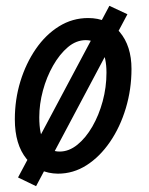

<svg xmlns="http://www.w3.org/2000/svg" viewBox="-20 -587 511 660"><path d="M31 -177Q31 -245 50 -307Q69 -369 103 -418.5Q137 -468 183 -496.5Q229 -525 283 -525Q351 -525 391.5 -477Q432 -429 432 -350Q432 -280 412.5 -215Q393 -150 358 -99Q323 -48 277.5 -19Q232 10 179 10Q112 9 71.5 -40.5Q31 -90 31 -177ZM115 -184Q115 -66 185 -66Q217 -66 246 -89.5Q275 -113 297.5 -152Q320 -191 333 -239Q346 -287 346 -337Q346 -390 328 -419.5Q310 -449 275 -449Q242 -449 213.5 -425Q185 -401 162.5 -361.5Q140 -322 127.5 -275.5Q115 -229 115 -184ZM356 -567 418 -538 104 53 42 23Z"/></svg>

Font: Radio Canada Condensed
Style: Italic
Weight: 400
Width: 3
Italic angle: -12°
Designer: Charles Daoud, Etienne Aubert Bonn, Alexandre Saumier Demers, Jacques Le Bailly
Foundry: Radio-Canada
Version: Version 2.104; ttfautohint (v1.8.4.7-5d5b);gftools[0.9.28.de